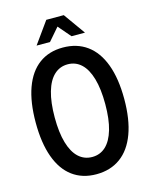

<svg xmlns="http://www.w3.org/2000/svg" viewBox="-143 -1077 933 1181"><g transform="rotate(-15 324.0 -487.0)"><path d="M42.5 -392.1Q42.5 -522 75.2 -612.3Q107.9 -702.6 170.7 -749Q233.4 -795.4 322.3 -795.4Q412.1 -795.4 475.8 -749Q539.6 -702.6 573 -612.3Q606.4 -522 606.4 -392.1Q606.4 -262.2 573 -171.9Q539.6 -81.5 475.8 -35.2Q412.1 11.2 322.3 11.2Q233.4 11.2 170.7 -35.2Q107.9 -81.5 75.2 -171.9Q42.5 -262.2 42.5 -392.1ZM485.4 -392.1Q485.4 -488.8 466.1 -554.9Q446.8 -621.1 410.9 -654.5Q375 -688 324.7 -688Q274.4 -688 238.3 -654.5Q202.1 -621.1 182.9 -554.9Q163.6 -488.8 163.6 -392.1Q163.6 -295.9 182.9 -230.2Q202.1 -164.6 238.3 -131.3Q274.4 -98.1 324.7 -98.1Q375 -98.1 410.9 -131.3Q446.8 -164.6 466.1 -230.2Q485.4 -295.9 485.4 -392.1ZM269 -986.3H380.4L478.5 -848.6H393.1L324.7 -928.2L255.9 -848.6H170.4Z"/></g></svg>

Font: Decalotype Medium
Style: Regular
Weight: 500
Designer: Alfredo Marco Pradil
Foundry: Alfredo Marco Pradil
Version: Version 1.0